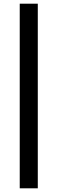

<svg xmlns="http://www.w3.org/2000/svg" viewBox="-20 -770 312 1040"><path d="M86.9 250H184.7V-750H86.9V250Z"/></svg>

Font: Source Serif Variable
Style: Regular
Weight: 389
Designer: Frank Grießhammer
Foundry: Adobe Systems Incorporated
Version: Version 3.001;hotconv 1.0.111;makeotfexe 2.5.65597